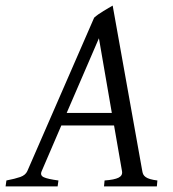

<svg xmlns="http://www.w3.org/2000/svg" viewBox="-37 -663 617 683"><path d="M181.2 -216.8 111.3 -54.2Q104.5 -39.1 118.9 -32.5Q133.3 -25.9 170.9 -21L168 0H-17.1L-14.2 -21Q16.6 -26.9 35.2 -33.4Q53.7 -40 60.1 -54.2L297.9 -600.1Q304.2 -606 313 -612.1Q321.8 -618.2 331.1 -623.8Q340.3 -629.4 348.9 -634.5Q357.4 -639.6 363.8 -643.1L469.2 -54.2Q470.2 -47.4 472.9 -42.2Q475.6 -37.1 481.4 -33Q487.3 -28.8 497.3 -25.9Q507.3 -22.9 522.9 -21L521 0H333L335 -21Q369.6 -23.4 384.8 -31Q399.9 -38.6 397 -54.2L368.7 -216.8ZM360.8 -261.2 314.9 -526.9 200.2 -261.2Z"/></svg>

Font: Gentium Plus Cyr
Style: Italic
Weight: 400
Italic angle: -8°
Designer: J. Victor Gaultney, Annie Olsen, Iska Routamaa, Becca Hirsbrunner
Foundry: SIL International
Version: Version 5.000